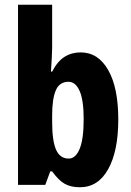

<svg xmlns="http://www.w3.org/2000/svg" viewBox="-20 -780 551 810"><path d="M200 -579Q200 -563 198.5 -537Q197 -511 195 -478H200Q222 -521 252 -540Q282 -559 320 -559Q394 -559 436.5 -484.5Q479 -410 479 -276Q479 -143 436.5 -66.5Q394 10 317 10Q280 10 254 -4Q228 -18 200 -57H192L171 0H56V-760H200ZM269 -435Q231 -435 215.5 -399Q200 -363 200 -294V-266Q200 -186 216.5 -148.5Q233 -111 270 -111Q299 -111 316 -152Q333 -193 333 -278Q333 -357 316 -396Q299 -435 269 -435Z"/></svg>

Font: Noto Sans Gurmukhi ExtraCondensed ExtraBold
Style: Regular
Weight: 800
Width: 2
Designer: Jelle Bosma - Monotype Design Team
Foundry: Monotype Imaging Inc.
Version: Version 2.004; ttfautohint (v1.8.4.7-5d5b)